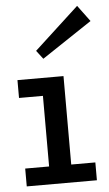

<svg xmlns="http://www.w3.org/2000/svg" viewBox="-55 -811 482 848"><g transform="rotate(-5 186.5 -387.5)"><path d="M373 -703.1 150.9 -555.2 122.1 -592.8 319.8 -774.9ZM232.9 -471.2V-79.1H339.8V0H28.8V-79.1H134.8V-392.1H28.8V-471.2Z"/></g></svg>

Font: BioRhyme
Style: Regular
Weight: 400
Designer: Aoife Mooney
Foundry: Aoife Mooney Type
Version: Version 1.500;PS 001.500;hotconv 1.0.88;makeotf.lib2.5.64775